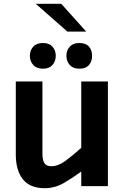

<svg xmlns="http://www.w3.org/2000/svg" viewBox="-20 -978 641 1009"><path d="M215 11Q137 11 100 -36.2Q63 -83.5 63 -166V-550H203V-171Q203 -137 213.2 -120.8Q223.5 -104.5 249 -104.5Q286 -104.5 324.5 -133Q363 -161.5 407 -201V-550H547V0H407V-76.5Q366 -46 317.5 -17.5Q269 11 215 11ZM206 -617Q172.5 -617 154.8 -636.5Q137 -656 137 -685Q137 -713.5 154.8 -732.8Q172.5 -752 206 -752Q238.5 -752 255.8 -732.8Q273 -713.5 273 -685Q273 -656 255.8 -636.5Q238.5 -617 206 -617ZM397 -617Q364 -617 346.5 -636.5Q329 -656 329 -685Q329 -713.5 346.5 -732.8Q364 -752 397 -752Q431.5 -752 447.8 -732.8Q464 -713.5 464 -685Q464 -656 447.8 -636.5Q431.5 -617 397 -617ZM334 -812 168 -958H302L433 -812Z"/></svg>

Font: Junction
Style: Bold
Weight: 700
Designer: Caroline Hadilaksono
Foundry: Caroline Hadilaksono, Tyler Finck, The League of Moveable Type
Version: Version 2.000; ttfautohint (v1.8.3)